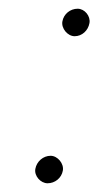

<svg xmlns="http://www.w3.org/2000/svg" viewBox="-20 -459 225 440"><path d="M61 -72C58 -56 73 -39 89 -39C106 -39 121 -51 124 -68C127 -84 112 -102 96 -102C79 -102 64 -89 61 -72ZM123 -410C120 -394 135 -376 151 -376C168 -376 182 -389 185 -406C188 -422 174 -439 158 -439C141 -439 126 -427 123 -410Z"/></svg>

Font: Squarish
Style: It
Weight: 400
Foundry: Cannot Into Space Fonts
Version: Version 0.272